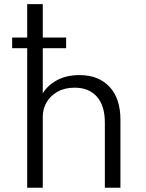

<svg xmlns="http://www.w3.org/2000/svg" viewBox="-20 -880 683 900"><path d="M107.5 0H180.5V-333.5Q180.5 -369.5 198.2 -400.2Q216 -431 249.5 -450Q283 -469 330 -469Q397 -469 434.2 -426.8Q471.5 -384.5 471.5 -305.5V0H544.5V-319.5Q544.5 -418.5 493.2 -473.2Q442 -528 353 -528Q289.5 -528 245.2 -503Q201 -478 180.5 -442V-654H290V-704H180.5V-860.5H107.5V-704H37V-654H107.5Z"/></svg>

Font: Spartan
Style: Regular
Weight: 400
Designer: Matt Bailey, Mirko Velimirovic
Foundry: Matt Bailey
Version: Version 1.003; ttfautohint (v1.8.3)